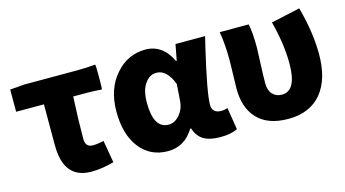

<svg xmlns="http://www.w3.org/2000/svg" viewBox="-70 -836 1983 1102"><g transform="rotate(-15 921.0 -284.5)"><path d="M359 14Q195 14 195 -187V-430H30V-562L115 -569H326H432Q480 -569 538 -574Q541 -570 541 -499.5Q541 -429 538 -426Q496 -430 454 -430H369Q362 -297 362 -180Q362 -130 406 -130Q438 -130 471 -139L494 -6Q423 14 359 14Z M815 14Q710 14 648 -65.5Q586 -145 586 -281.5Q586 -418 663 -503Q734 -583 838 -583Q940 -583 992 -474H996L1014 -569H1102H1190Q1185 -548 1174 -503Q1115 -251 1115 -181Q1115 -130 1170 -130Q1189 -130 1207 -137L1228 -6Q1190 14 1126 14Q1064 14 1028 -7Q991 -28 975 -78H970Q914 14 815 14ZM858 -132Q894 -132 923 -166Q952 -200 955 -248L962 -345Q927 -438 865 -438Q825 -438 799 -402Q768 -363 768 -285Q768 -132 858 -132Z M1530 14Q1405 14 1343 -56Q1286 -119 1286 -231Q1286 -258 1288 -311.5Q1290 -365 1290 -392Q1290 -495 1277 -569H1449Q1460 -521 1460 -427Q1460 -408 1457 -349Q1453 -259 1453 -216Q1453 -176 1475 -152Q1496 -130 1530 -130Q1617 -130 1617 -292Q1617 -408 1581 -545L1667 -564L1753 -583Q1795 -430 1795 -300Q1795 -152 1728 -70Q1659 14 1530 14Z"/></g></svg>

Font: GenSekiGothic TW H
Style: Regular
Weight: 900
Version: Version 1.501;PS 1;hotconv 16.6.51;makeotf.lib2.5.65220